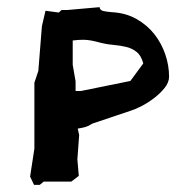

<svg xmlns="http://www.w3.org/2000/svg" viewBox="-20 -439 500 536"><path d="M64 54 75 77H91L102 68H179L200 52L196 6L201 -62L197 -80Q210 -82 218.5 -84.5Q227 -87 238 -94L348 -131Q358 -134 375.5 -143Q393 -152 410 -165Q427 -178 439.5 -193.5Q452 -209 452 -225Q452 -256 441.5 -287Q431 -318 411 -343.5Q391 -369 361 -386Q331 -403 292 -405Q280 -406 269.5 -408Q259 -410 258 -419L167 -411H152L144 -404L107 -409L97 -366L87 -241L76 -208V-24ZM183 -326Q191 -327 198.5 -327.5Q206 -328 213 -328Q232 -328 263 -319Q280 -315 298 -313.5Q316 -312 332.5 -308Q349 -304 361.5 -294Q374 -284 380 -262L344 -213L206 -185H191V-212L183 -258Z"/></svg>

Font: Dokdo
Style: Regular
Weight: 400
Version: Version 2.00